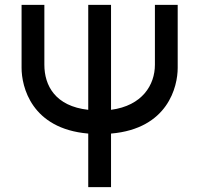

<svg xmlns="http://www.w3.org/2000/svg" viewBox="-20 -772 822 792"><path d="M619 -505C619 -422 567 -336 438 -319V-752H344V-319C208 -334 163 -419 163 -505V-752H69V-492C69 -415 109 -241 344 -221V0H438V-221C673 -241 713 -415 713 -492V-752H619Z"/></svg>

Font: Hibana SubMedium
Style: Regular
Weight: 500
Width: 6
Designer: pygmalion
Foundry: ybstudio
Version: Version 0.930;hotconv 1.0.109;makeotfexe 2.5.65596